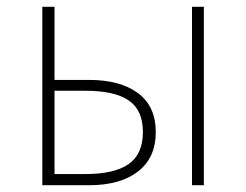

<svg xmlns="http://www.w3.org/2000/svg" viewBox="-20 -547 727 567"><path d="M105 0V-527H141V-311H243Q335 -311 387.5 -272Q440 -233 440 -157Q440 -81 387.5 -40.5Q335 0 243 0ZM141 -33H232Q318 -33 360 -62.5Q402 -92 402 -157Q402 -222 360 -250.5Q318 -279 232 -279H141ZM547 0V-527H582V0Z"/></svg>

Font: Source Han Sans SC ExtraLight
Style: Regular
Weight: 250
Designer: Ryoko NISHIZUKA 西塚涼子 (kana, bopomofo & ideographs); Paul D. Hunt (Latin, Greek & Cyrillic); Sandoll Communications 산돌커뮤니
Foundry: Adobe
Version: Version 2.004;hotconv 1.0.118;makeotfexe 2.5.65603